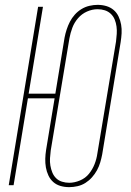

<svg xmlns="http://www.w3.org/2000/svg" viewBox="-20 -763 540 791"><path d="M265 8Q246 8 229 3Q212 -2 199.5 -13Q187 -24 179.5 -40Q172 -56 169 -73.5Q166 -91 166.5 -109Q167 -127 170 -146L205 -358H95L36 0H16L137 -735H157L98 -377H208L246 -608Q249 -624 254.5 -641Q260 -658 268 -673.5Q276 -689 288 -702.5Q300 -716 315.5 -725.5Q331 -735 348.5 -739Q366 -743 382 -743Q401 -743 418 -738Q435 -733 448 -722Q461 -711 468.5 -695Q476 -679 479 -661.5Q482 -644 481 -626Q480 -608 477 -589L401 -127Q398 -111 393 -94Q388 -77 379.5 -61.5Q371 -46 359 -32.5Q347 -19 332 -9.5Q317 0 299.5 4Q282 8 265 8ZM265 -10Q287 -10 309.5 -19.5Q332 -29 346.5 -47Q361 -65 369.5 -86.5Q378 -108 381 -130L458 -592Q460 -608 461 -623.5Q462 -639 460 -654Q458 -669 452.5 -682.5Q447 -696 436.5 -706Q426 -716 412 -720.5Q398 -725 382 -725Q360 -725 338.5 -715.5Q317 -706 301.5 -688Q286 -670 278 -648.5Q270 -627 266 -605L189 -143Q187 -127 186 -111.5Q185 -96 187.5 -81Q190 -66 195.5 -52.5Q201 -39 211 -29Q221 -19 235.5 -14.5Q250 -10 265 -10Z"/></svg>

Font: Iosevka Curly Thin
Style: Italic
Weight: 100
Italic angle: -9°
Monospace: yes
Designer: Belleve Invis
Foundry: Belleve Invis
Version: Version 22.1.2; ttfautohint (v1.8.4)